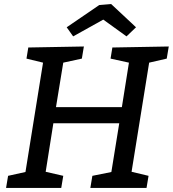

<svg xmlns="http://www.w3.org/2000/svg" viewBox="-20 -930 855 950"><path d="M427 0 437 -60 531 -79 570 -320H244L206 -80L293 -60L283 0H10L20 -60L106 -79L193 -620L111 -640L120 -695L395 -700L385 -640L293 -620L257 -400H583L618 -620L527 -640L536 -695L815 -700L805 -640L718 -620L631 -80L715 -60L705 0ZM606 -750 491 -833 342 -750 310 -795 471 -905 530 -910 653 -795Z"/></svg>

Font: Bitter
Style: Italic
Weight: 400
Italic angle: -9°
Designer: Sol Matas
Foundry: Sol Matas
Version: Version 1.001